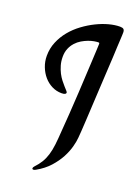

<svg xmlns="http://www.w3.org/2000/svg" viewBox="-145 -761 649 889"><g transform="rotate(20 180.0 -317.0)"><path d="M310.5 -676.8Q310.5 -673.8 310.1 -662.6Q309.6 -651.4 308.8 -636.2Q308.1 -621.1 307.1 -604.5Q306.2 -587.9 305.7 -573.2Q305.7 -569.8 304.7 -552Q303.7 -534.2 302.2 -506.8Q300.8 -479.5 298.8 -444.8Q296.9 -410.2 294.9 -373.5Q293 -336.9 291 -300.5Q289.1 -264.2 287.4 -233.6Q285.6 -203.1 284.2 -180.4Q282.7 -157.7 281.7 -147.9Q280.3 -128.9 273.2 -102.3Q266.1 -75.7 251 -47.1Q235.8 -18.6 210.9 9.3Q186 37.1 147.9 58.6Q145.5 60.1 142.3 61.3Q139.2 62.5 136.7 62.5Q130.4 62.5 130.4 57.1Q130.4 52.7 135.7 46.9Q152.8 28.8 164.1 10.3Q175.3 -8.3 182.1 -30.8Q189 -53.2 192.4 -82Q195.8 -110.8 198.2 -149.9Q201.2 -184.6 204.6 -236.3Q207.5 -280.3 211.4 -346.7Q215.3 -413.1 219.7 -504.9Q220.2 -516.6 220.9 -529.8Q221.7 -543 222.2 -554.9Q222.7 -566.9 223.1 -576.2Q223.6 -585.4 223.6 -589.4Q223.6 -594.7 218.3 -594.7Q210.4 -594.7 197.5 -592.5Q184.6 -590.3 169.7 -584.7Q154.8 -579.1 139.9 -570.3Q125 -561.5 112.8 -548.1Q100.6 -534.7 93 -516.8Q85.4 -499 85.4 -475.6Q85.4 -452.6 91.1 -433.6Q96.7 -414.6 104.7 -398.9Q112.8 -383.3 122.6 -370.8Q132.3 -358.4 140.4 -349.4Q148.4 -340.3 154.1 -334.2Q159.7 -328.1 159.7 -325.2Q159.7 -320.8 154.8 -317.9Q149.9 -314.9 137.7 -314.9Q112.3 -314.9 89.8 -326.2Q67.4 -337.4 50.8 -356.7Q34.2 -376 24.4 -401.4Q14.6 -426.8 14.6 -454.6Q14.6 -491.2 28.1 -523.4Q41.5 -555.7 63.7 -582.5Q85.9 -609.4 114.7 -630.6Q143.6 -651.9 173.8 -666.7Q204.1 -681.6 233.6 -689.5Q263.2 -697.3 287.6 -697.3Q300.3 -697.3 305.4 -692.6Q310.5 -688 310.5 -676.8Z"/></g></svg>

Font: Engagement
Style: Regular
Weight: 400
Designer: Astigmatic (AOETI)
Foundry: Astigmatic (AOETI)
Version: Version 1.000